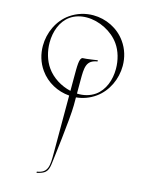

<svg xmlns="http://www.w3.org/2000/svg" viewBox="-217 -926 1397 1860"><g transform="rotate(15 481.0 3.5)"><path d="M341 812C420 794 449 775 460 695C465 655 521 217 521 87V7C587 1 653 -22 712 -64C819 -140 880 -272 880 -404C880 -486 857 -568 807 -638C732 -745 606 -805 479 -805C400 -805 320 -782 250 -733C143 -658 82 -526 82 -393C82 -311 105 -229 155 -159C224 -61 335 -2 453 7V581C453 712 452 783 341 800ZM521 -31V-162C521 -293 522 -366 633 -383V-395C630 -395 521 -377 484 -377C452 -366 453 -295 453 -164V-40C356 -62 264 -119 209 -198C162 -264 137 -353 137 -441C137 -552 176 -660 259 -719C307 -753 365 -768 424 -768C549 -768 682 -701 753 -600C800 -534 824 -446 824 -359C824 -248 785 -140 701 -80C648 -43 585 -28 521 -31Z"/></g></svg>

Font: Cantique Normal
Style: Regular
Weight: 400
Designer: Sébastien Hayez
Foundry: Sébastien Hayez & Ariel Martín Pérez
Version: Version 1.000;hotconv 1.0.109;makeotfexe 2.5.65596